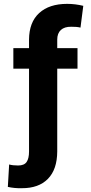

<svg xmlns="http://www.w3.org/2000/svg" viewBox="-20 -780 477 1004"><path d="M279.3 -528.3H385.3V-420.9H279.3V12.2Q278.8 106 230.5 155.3Q182.1 204.6 93.8 204.1Q55.7 205.1 21 197.3L27.8 80.1Q46.4 85.4 74.7 85.4Q106.4 85.4 119.1 67.1Q131.8 48.8 131.8 12.2V-420.9H49.8V-528.3H131.8V-572.8Q132.3 -663.6 184.8 -711.7Q237.3 -759.8 331.1 -759.8Q373.5 -759.8 415.5 -749.5L400.9 -635.7Q381.3 -640.6 352.1 -640.1Q317.4 -640.6 298.3 -623.3Q279.3 -606 279.3 -572.8Z"/></svg>

Font: Inter Tight Stencil
Style: Bold
Weight: 700
Designer: Rasmus Andersson
Foundry: rsms
Version: Version 3.004;Glyphs 3.1.2 (3151)